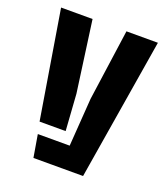

<svg xmlns="http://www.w3.org/2000/svg" viewBox="-115 -682 666 764"><g transform="rotate(20 218.0 -300.0)"><path d="M13.1 -600H146.4L187.8 -298.5L198.3 -144.2H87.9ZM98.3 -95.3H233.2L247.6 -298.5L289.9 -600H423.1L324.6 0H114.4Z"/></g></svg>

Font: Big Shoulders Stencil Text SC Thin
Style: Regular
Weight: 100
Designer: Patric King
Foundry: XO Type Co
Version: Version 2.001